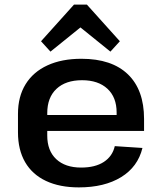

<svg xmlns="http://www.w3.org/2000/svg" viewBox="-20 -804 703 833"><path d="M322 9Q239 9 179.5 -19Q120 -47 89 -100.5Q58 -154 58 -230V-310Q58 -385 91 -438.5Q124 -492 186 -520.5Q248 -549 333 -549Q465 -549 535 -481.5Q605 -414 605 -288V-236H185V-216Q185 -150 224 -113.5Q263 -77 332 -77Q393 -77 430.5 -101.5Q468 -126 478 -170L598 -162Q578 -80 505.5 -35.5Q433 9 322 9ZM185 -305H486V-316Q486 -382 446 -419Q406 -456 336 -456Q265 -456 225 -418.5Q185 -381 185 -313ZM158 -625 301 -784H357L500 -625L459 -580L329 -685L199 -580Z"/></svg>

Font: Pathway Extreme 8pt Thin 12pt SemiBold
Style: Regular
Weight: 600
Version: Version 1.001;gftools[0.9.26]